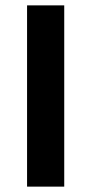

<svg xmlns="http://www.w3.org/2000/svg" viewBox="-20 -695 340 715"><path d="M80.8 0V-675H219.2V0Z"/></svg>

Font: Funnel Sans
Style: Bold
Weight: 700
Designer: NORD ID, Kristian Moeller
Foundry: Dicotype
Version: Version 1.000